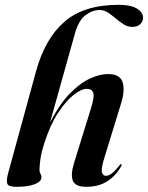

<svg xmlns="http://www.w3.org/2000/svg" viewBox="-20 -748 600 778"><path d="M159.5 -167.5Q147 -129 143.5 -101.5Q140 -74 140 -59.5Q140 -50 144 -44Q148 -38 148 -30Q148 -12.5 121.2 -1.8Q94.5 9 46 9Q15 9 9.8 -3Q4.5 -15 13.5 -48L126 -459Q162 -591 241 -659.8Q320 -728.5 461 -728.5Q509.5 -728.5 534.5 -713.5Q559.5 -698.5 559.5 -676Q559.5 -660.5 548 -649.8Q536.5 -639 516.5 -639Q497.5 -639 481 -649.5Q464.5 -660 448.8 -673.5Q433 -687 417 -697.2Q401 -707.5 383.5 -707.5Q354.5 -707.5 326.5 -686.5Q298.5 -665.5 283.5 -612L182.5 -251Q219.5 -323.5 261 -366.8Q302.5 -410 343 -429Q383.5 -448 418 -448Q465.5 -448 476.5 -415.5Q487.5 -383 470.5 -328.5L403 -109Q389 -64 393 -49.8Q397 -35.5 409 -35.5Q419.5 -35.5 432.2 -44.5Q445 -53.5 463.5 -77Q468.5 -84 471 -83.5Q475 -82.5 470 -72.5Q449.5 -36 414.8 -13.5Q380 9 329.5 9Q286 9 275.5 -15Q265 -39 280.5 -89L348 -307Q363 -354.5 358 -371.2Q353 -388 332 -388Q310 -388 278.8 -363.8Q247.5 -339.5 215.2 -290.5Q183 -241.5 159.5 -167.5Z"/></svg>

Font: Fraunces 144pt SemiBold
Style: Italic
Weight: 600
Italic angle: -16°
Version: Version 1.000;[0bf87f6ff]